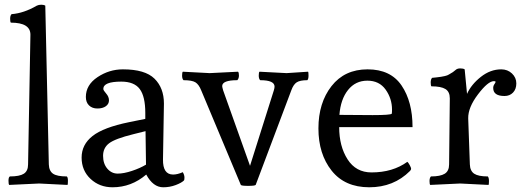

<svg xmlns="http://www.w3.org/2000/svg" viewBox="-20 -784 2221 814"><path d="M146 -6 19 0Q16 -3 16 -18Q16 -33 22 -36Q63 -36 81 -47.5Q99 -59 99 -87L109 -637Q109 -688 26 -688Q23 -691 23 -704.5Q23 -718 29 -724Q81 -728 136 -760Q144 -764 155 -764Q166 -764 172 -760L187 -87Q188 -59 205 -47.5Q222 -36 263 -36Q268 -33 268 -17.5Q268 -2 266 0Z M527 -266 596 -280V-305Q596 -375 572.5 -406.5Q549 -438 494 -438Q418 -438 418 -407Q418 -401 430 -387.5Q442 -374 442 -358.5Q442 -343 428.5 -333.5Q415 -324 393 -324Q371 -324 357.5 -337Q344 -350 344 -373Q344 -424 393.5 -457Q443 -490 501 -490Q595 -490 635 -450.5Q675 -411 675 -345Q675 -343 671 -108Q670 -44 714 -44Q732 -44 755 -54Q762 -42 762 -31.5Q762 -21 760 -19Q750 -9 725 0.5Q700 10 672 10Q629 10 600 -44Q537 10 457 10Q402 10 364 -25.5Q326 -61 326 -116Q326 -171 372.5 -207.5Q419 -244 527 -266ZM599 -86 597 -228 545 -215Q468 -196 442.5 -176.5Q417 -157 417 -123.5Q417 -90 435 -69Q453 -48 479 -48Q505 -48 539.5 -59.5Q574 -71 599 -86Z M1195 -474 1286 -480Q1288 -478 1288 -463.5Q1288 -449 1283 -444Q1252 -444 1238 -435Q1224 -426 1215 -401L1064 0Q1060 4 1032 4Q1004 4 1001 0L833 -401Q823 -426 808.5 -435Q794 -444 758 -444Q752 -450 752 -463.5Q752 -477 755 -480L869 -474L989 -480Q993 -477 993 -464Q993 -451 986 -444Q922 -444 922 -419Q922 -415 926 -401L1040 -81L1141 -401Q1144 -411 1144 -417Q1144 -444 1083 -444Q1077 -450 1077 -463.5Q1077 -477 1080 -480Z M1718 -59Q1649 10 1545.5 10Q1442 10 1386 -60.5Q1330 -131 1330 -239.5Q1330 -348 1385.5 -419Q1441 -490 1538.5 -490Q1636 -490 1682.5 -421.5Q1729 -353 1729 -245H1418Q1418 -164 1453.5 -108.5Q1489 -53 1555 -53Q1645 -53 1707 -98Q1711 -95 1717 -84Q1723 -73 1723 -68.5Q1723 -64 1718 -59ZM1419 -297 1560 -296Q1636 -296 1641 -302Q1642 -307 1642 -319Q1642 -366 1615 -404Q1588 -442 1537.5 -442Q1487 -442 1455.5 -402.5Q1424 -363 1419 -297Z M1931 -6 1804 0Q1801 -3 1801 -16.5Q1801 -30 1807 -36Q1847 -36 1865.5 -47.5Q1884 -59 1884 -87L1887 -367Q1887 -395 1868.5 -406.5Q1850 -418 1809 -418Q1806 -421 1806 -434.5Q1806 -448 1812 -454Q1816 -454 1831 -456Q1846 -458 1850 -458.5Q1854 -459 1865.5 -461.5Q1877 -464 1883 -468Q1903 -479 1910.5 -486.5Q1918 -494 1931 -494Q1944 -494 1950 -490L1960 -386Q1978 -426 2018.5 -458Q2059 -490 2105 -490Q2132 -490 2150.5 -472.5Q2169 -455 2169 -430.5Q2169 -406 2155 -391.5Q2141 -377 2119 -377Q2071 -377 2071 -411Q2071 -420 2076 -427Q2081 -434 2081 -437Q2081 -440 2074 -440Q2049 -440 2006.5 -384Q1964 -328 1965 -282L1972 -87Q1973 -59 1990.5 -47.5Q2008 -36 2048 -36Q2053 -31 2053 -16.5Q2053 -2 2051 0Z"/></svg>

Font: Esteban
Style: Regular
Weight: 400
Designer: Angelica Diaz Rivera
Foundry: Angelica Diaz Rivera
Version: Version 1.002